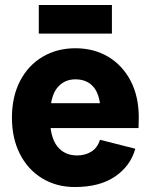

<svg xmlns="http://www.w3.org/2000/svg" viewBox="-20 -738 606 772"><path d="M281 14Q207 14 149.5 -21Q92 -56 60 -119Q28 -182 28 -265Q28 -349 60.5 -412Q93 -475 151 -509.5Q209 -544 283 -544Q358 -544 415.5 -509.5Q473 -475 505.5 -412.5Q538 -350 538 -265Q538 -254 537.5 -244Q537 -234 537 -223H111V-323H427L386 -265Q386 -349 359.5 -384Q333 -419 283 -419Q237 -419 209 -383.5Q181 -348 181 -265Q181 -187 210 -150Q239 -113 290 -113Q323 -113 347.5 -128.5Q372 -144 382 -176L524 -140Q505 -71 443 -28.5Q381 14 281 14ZM136 -603V-718H430V-603Z"/></svg>

Font: Radio Canada Big
Style: Bold
Weight: 700
Designer: Étienne Aubert Bonn
Foundry: Coppers and Brasses
Version: Version 1.001